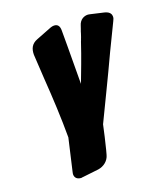

<svg xmlns="http://www.w3.org/2000/svg" viewBox="-131 -814 768 885"><g transform="rotate(-20 253.5 -371.5)"><path d="M202 -30C230 -34 254 -53 261 -80L267 -102C276 -139 287 -183 294 -218C321 -275 390 -415 438 -519L501 -649C505 -656 507 -663 507 -669C507 -678 504 -693 477 -700L412 -715C407 -716 403 -717 399 -717C382 -717 361 -708 353 -681L348 -666C345 -659 343 -652 341 -645L336 -630C335 -628 335 -627 334 -625L330 -614C329 -613 329 -611 328 -609C307 -545 279 -473 262 -428C262 -475 263 -537 263 -614V-690C263 -712 254 -723 236 -723C231 -723 226 -722 220 -720L143 -690C114 -679 104 -657 104 -628L111 -510C118 -410 123 -312 123 -216L87 -60C86 -55 85 -51 85 -48C85 -29 99 -20 117 -20L121 -21H123Z"/></g></svg>

Font: Bangerz
Style: Bold
Weight: 700
Designer: vernon adams
Foundry: Vernon Adams
Version: Version 2.10;December 28, 2023;FontCreator 13.0.0.2683 64-bi